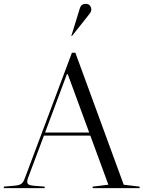

<svg xmlns="http://www.w3.org/2000/svg" viewBox="-55 -981 748 1001"><path d="M117 -13 178 -8V0H-35V-8L21 -13Q46 -15 56.5 -23Q67 -31 75 -53L320 -706H338L590 -18L673 -8V0H428V-8L510 -18L416 -274H174L91 -53Q87 -42 87 -35Q87 -24 93.5 -19.5Q100 -15 117 -13ZM298 -595H294L180 -290H410ZM317 -794 362 -940Q369 -961 393 -961Q406 -961 413.5 -952Q421 -943 421 -930Q421 -927 420 -923.5Q419 -920 417.5 -917.5Q416 -915 412.5 -910Q409 -905 406 -901.5Q403 -898 396.5 -889.5Q390 -881 385 -875L320 -793Z"/></svg>

Font: Libre Caslon Display
Style: Regular
Weight: 400
Designer: Pablo Impallari, Rodrigo Fuenzalida
Foundry: Pablo Impallari, Rodrigo Fuenzalida
Version: Version 1.002